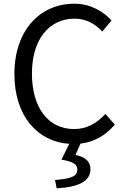

<svg xmlns="http://www.w3.org/2000/svg" viewBox="-20 -767 678 1040"><path d="M551 -150C504 -99 451 -68 381 -68C241 -68 153 -184 153 -369C153 -552 245 -666 384 -666C447 -666 496 -637 534 -596L584 -656C542 -703 472 -747 383 -747C197 -747 58 -603 58 -366C58 -138 184 1 355 12L313 98C377 108 399 124 399 152C399 185 371 201 278 208L287 253C404 247 470 215 470 150C470 105 440 84 389 72L416 11C492 2 552 -34 602 -92Z"/></svg>

Font: Noto Sans CJK JP Regular
Style: Regular
Weight: 400
Designer: Ryoko NISHIZUKA (kana & ideographs); Paul D. Hunt (Latin, Greek & Cyrillic); Wenlong ZHANG (bopomofo); Sandoll Communica
Foundry: Adobe Systems Incorporated
Version: Version 1.001;PS 1.001;hotconv 1.0.78;makeotf.lib2.5.61930